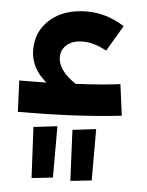

<svg xmlns="http://www.w3.org/2000/svg" viewBox="-49 -450 567 741"><g transform="rotate(5 234.0 -79.5)"><path d="M411 -141 427 -20Q254 0 26 0L21 -121Q39 -121 73.5 -121.5Q108 -122 126 -122Q64 -174 64 -244Q64 -317 117.5 -363Q171 -409 259 -409Q334 -409 404 -365L345 -265Q296 -292 253 -292Q214 -292 191.5 -273Q169 -254 169 -225Q169 -173 239 -127Q345 -132 411 -141ZM251 248 242 51 333 40V239ZM101 250 91 53 183 42V241Z"/></g></svg>

Font: FiraGO SemiBold
Style: Regular
Weight: 600
Designer: bBox Type
Foundry: bBox Type GmbH
Version: Version 1.001;PS 001.001;hotconv 1.0.88;makeotf.lib2.5.64775